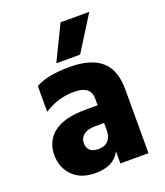

<svg xmlns="http://www.w3.org/2000/svg" viewBox="-136 -823 787 917"><g transform="rotate(-20 258.0 -364.0)"><path d="M246 -100Q277 -100 294 -119Q311 -138 311 -171V-208H264Q227 -208 207 -192Q187 -176 187 -151Q187 -100 246 -100ZM318 -62Q286 3 192 3Q118 3 76.5 -39Q35 -81 35 -144Q35 -217 88.5 -257.5Q142 -298 247 -298H311V-333Q311 -397 226 -397Q144 -397 74 -351V-482Q134 -516 247 -516Q355 -516 408 -469.5Q461 -423 461 -325V0H318ZM315 -554H194L280 -731H426Z"/></g></svg>

Font: Hind Guntur
Style: Bold
Weight: 700
Designer: Manushi Parikh, Hitesh Malaviya
Foundry: Indian Type Foundry
Version: Version 1.002;PS 1.0;hotconv 1.0.86;makeotf.lib2.5.63406; tt